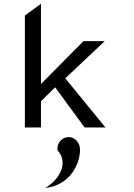

<svg xmlns="http://www.w3.org/2000/svg" viewBox="-20 -666 700 1003"><path d="M339 50C307 50 277 78 280 116V118L281 120C323 166 310 226 270 272C260 283 249 294 236 303L217 317L240 312C350 289 398 188 398 116C398 79 371 50 339 50ZM321 -257 527 -451H416L194 -227V-646L110 -585V0H194V-137L268 -210L422 0H531Z"/></svg>

Font: Charger Monospace
Style: Regular
Weight: 400
Designer: Jasper
Foundry: Cannot Into Space Fonts
Version: Version 0.980